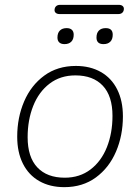

<svg xmlns="http://www.w3.org/2000/svg" viewBox="-20 -764 578 792"><path d="M51 -200Q51 -279 79.5 -345.5Q108 -412 162.5 -452Q217 -492 293 -492Q352 -492 396 -467Q440 -442 463.5 -395Q487 -348 487 -284Q487 -205 458.5 -138.5Q430 -72 375.5 -32Q321 8 245 8Q186 8 142 -17Q98 -42 74.5 -89Q51 -136 51 -200ZM444 -286Q444 -368 404 -410.5Q364 -453 291 -453Q229 -453 184.5 -419Q140 -385 117 -327Q94 -269 94 -198Q94 -116 134 -73.5Q174 -31 247 -31Q309 -31 353.5 -65Q398 -99 421 -157Q444 -215 444 -286ZM205 -722Q205 -732 211 -738Q217 -744 228 -744H470Q480 -744 485.5 -739.5Q491 -735 491 -728Q491 -718 485 -712Q479 -706 468 -706H226Q216 -706 210.5 -710.5Q205 -715 205 -722ZM217 -609Q217 -628 227 -638Q237 -648 255 -648Q269 -648 276.5 -641Q284 -634 284 -621Q284 -602 274 -592Q264 -582 246 -582Q232 -582 224.5 -589Q217 -596 217 -609ZM378 -609Q378 -628 388 -638Q398 -648 416 -648Q445 -648 445 -621Q445 -602 435 -592Q425 -582 407 -582Q378 -582 378 -609Z"/></svg>

Font: SN Pro Thin
Style: Italic
Weight: 200
Italic angle: -9°
Designer: Tobias Whetton
Foundry: Supernotes
Version: Version 1.003;Glyphs 3.3 (3324)